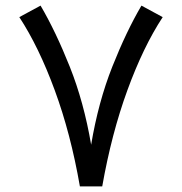

<svg xmlns="http://www.w3.org/2000/svg" viewBox="-20 -664 648 684"><path d="M264.6 0Q231.9 -188 175 -342.5Q118.2 -497.1 48.8 -603L124.5 -644Q178.2 -552.7 228.5 -426.5Q278.8 -300.3 304.7 -148.4Q330.1 -300.3 380.1 -426.5Q430.2 -552.7 483.9 -644L559.6 -603Q490.2 -497.1 433.8 -342.5Q377.4 -188 344.2 0Z"/></svg>

Font: Vazir
Style: Regular
Weight: 400
Designer: Saber Rastikerdar
Foundry: Saber Rastikerdar
Version: Version 30.0.0